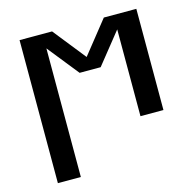

<svg xmlns="http://www.w3.org/2000/svg" viewBox="-107 -629 964 953"><g transform="rotate(-15 375.0 -152.5)"><path d="M75 215V-520H242L375 -353L508 -520H675V0H557V-446L429 -286H321L193 -446V215Z"/></g></svg>

Font: Iosevka Book
Style: Bold
Weight: 700
Designer: Belleve Invis
Foundry: Belleve Invis
Version: Version 28.0.7; ttfautohint (v1.8.3)